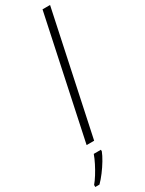

<svg xmlns="http://www.w3.org/2000/svg" viewBox="-311 -792 789 1045"><g transform="rotate(-30 84.0 -269.5)"><path d="M16.6 0 178.2 -759.8H225.6L64 0ZM-56.6 221.2V208.5Q-42.5 191.9 -26.4 166.3Q-10.3 140.6 3.9 112.5Q18.1 84.5 26.4 61H71.3V70.8Q63 92.3 46.4 120.1Q29.8 147.9 9.5 174.8Q-10.7 201.7 -30.3 221.2Z"/></g></svg>

Font: Open Sans SemiCondensed Light
Style: Italic
Weight: 300
Width: 4
Italic angle: -12°
Designer: Monotype Design Team
Foundry: Monotype Imaging Inc.
Version: Version 3.000